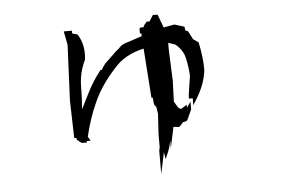

<svg xmlns="http://www.w3.org/2000/svg" viewBox="-47 -686 1093 747"><g transform="rotate(-5 500.0 -312.5)"><path d="M553.7 -93.8 556.6 -107.9V-158.2L561.5 -237.8L557.1 -265.1Q547.9 -272.5 547.9 -286.6Q547.9 -294.4 546.4 -301.8H541.5L527.8 -495.1H527.3Q494.6 -488.3 463.6 -471.9Q432.6 -455.6 408.2 -426.3Q356 -369.6 326.7 -305.9Q297.4 -242.2 281.7 -172.4L291 -156.2H276.4V-150.4H257.8L249.5 -154.8L238.3 -164.6L236.3 -171.9H228.5L224.6 -319.3L234.4 -535.6L224.1 -588.9H255.9V-578.1L276.4 -572.3Q291.5 -548.8 295.9 -523.4Q298.3 -508.8 298.3 -496.6Q298.3 -484.4 296.9 -472.2Q272.5 -422.9 272.5 -366.2Q272.5 -322.8 268.6 -280.8L298.3 -339.8Q319.3 -383.3 351.1 -423.8L353.5 -426.8H358.9Q365.7 -440.9 377.4 -453.6Q391.1 -467.3 405.8 -480.5L417 -491.7Q428.2 -500 436.5 -508.8Q446.8 -519.5 463.4 -523.9L524.4 -543.9V-554.7H518.6V-575.2H521.5V-578.1H535.2Q535.6 -583.5 539.3 -587.4Q543 -591.3 548.8 -598.6H560.1L574.7 -622.1H587.9H593.3L612.8 -570.3L654.8 -578.1L693.4 -566.4L695.8 -551.3L705.6 -547.4L722.7 -515.1L743.2 -500.5Q755.9 -440.4 755.9 -392.6V-392.1Q752 -360.4 741.2 -333Q730.5 -306.2 715.8 -282.2L701.2 -258.8V-286.1H686.5V-295.9V-296.4L698.2 -374.5Q696.3 -410.6 688.5 -443.8Q681.6 -475.6 652.3 -500L625 -509.3V-482.4L629.9 -360.4L627 -279.3Q639.6 -257.8 640.6 -256.6Q641.6 -255.4 642.8 -254.2Q644 -252.9 645.5 -252Q648.9 -250 652.8 -248.5L675.8 -263.2V-251.5L691.4 -273.4V-245.1V-243.7L672.9 -203.1H670.9V-200.2L655.3 -196.3L639.6 -179.2L619.6 -181.6L616.7 -181.2L599.6 -100.1V-129.9Q595.2 -105 586.4 -84L575.7 -59.1L571.3 -86.9L553.7 -3.4Z"/></g></svg>

Font: Bakudai
Style: Bold
Weight: 700
Version: Version 1.48